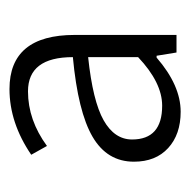

<svg xmlns="http://www.w3.org/2000/svg" viewBox="-18 -830 410 415"><g transform="rotate(-90 187.5 -623.0)"><path d="M153 -438Q104 -438 74.5 -465Q45 -492 45 -539Q45 -597 99 -628.5Q153 -660 271 -671Q271 -768 197 -768Q135 -768 79 -727L60 -761Q129 -808 202 -808Q319 -808 319 -667V-447H281L274 -490H270Q210 -438 153 -438ZM166 -478Q216 -478 271 -530V-638Q176 -628 134.5 -604.5Q93 -581 93 -543Q93 -478 166 -478Z"/></g></svg>

Font: Noto Sans Korean Light
Style: Regular
Weight: 300
Designer: Ryoko NISHIZUKA  (kana & ideographs); Paul D. Hunt (Latin, Greek & Cyrillic); Wenlong ZHANG  (bopomofo); Sandoll Communi
Foundry: Adobe Systems Incorporated
Version: Version 1.000;PS 1;hotconv 1.0.78;makeotf.lib2.5.61930